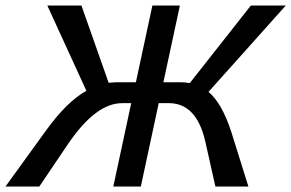

<svg xmlns="http://www.w3.org/2000/svg" viewBox="-31 -678 1059 698"><path d="M727 -344Q776 -303 810 -198L872 0H752L715 -165Q683 -303 583 -303H546L481 0H381L446 -303H413Q318 -303 218 -157L112 0H-11L138 -206Q213 -309 283 -348L141 -658H265L364 -377Q386 -379 397 -379H463L523 -658H623L563 -379H625Q642 -379 659 -376L881 -658H1008Z"/></svg>

Font: EauTestInfant Semibold
Style: Italic
Weight: 600
Italic angle: -12°
Designer: Christian Thalmann (Catharsis Fonts)
Version: Version 0.001;PS 000.001;hotconv 1.0.88;makeotf.lib2.5.64775